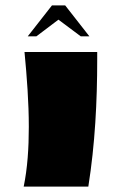

<svg xmlns="http://www.w3.org/2000/svg" viewBox="-20 -693 436 713"><path d="M341 -500V-473C341 -316 333 -158 308 0H68C82 -68 87 -143 87 -222C87 -312 80 -406 71 -500ZM83 -558H115L197 -620L280 -558H312L222 -673H173Z"/></svg>

Font: Ruslan Display
Style: Regular
Weight: 400
Designer: Denis Masharov, Vladimir Rabdu
Foundry: Denis Masharov, Vladimir Rabdu
Version: Version 1.001